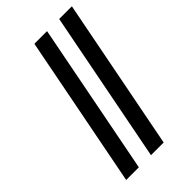

<svg xmlns="http://www.w3.org/2000/svg" viewBox="-224 -794 863 863"><g transform="rotate(-45 208.0 -362.5)"><path d="M258.3 -724.6 117.2 0H36.6L177.7 -724.6ZM416 -724.6 274.9 0H194.3L335.4 -724.6Z"/></g></svg>

Font: Arimo
Style: Italic
Weight: 400
Italic angle: -12°
Designer: Steve Matteson
Foundry: Monotype Imaging Inc.
Version: Version 1.33